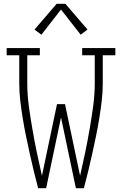

<svg xmlns="http://www.w3.org/2000/svg" viewBox="-20 -987 640 1007"><path d="M180 0Q168 -45 157 -90.5Q146 -136 136 -181.5Q126 -227 116.5 -273Q107 -319 99.5 -365Q92 -411 86.5 -457.5Q81 -504 81 -551V-697H15V-735H189V-697H123V-551Q123 -490 131.5 -428.5Q140 -367 150.5 -306.5Q161 -246 173.5 -186Q186 -126 200 -65L279 -441H321L400 -65Q414 -126 426.5 -186Q439 -246 449.5 -306.5Q460 -367 468.5 -428.5Q477 -490 477 -551V-697H411V-735H585V-697H519V-551Q519 -504 513.5 -457.5Q508 -411 500.5 -365Q493 -319 483.5 -273Q474 -227 464 -181.5Q454 -136 443 -90.5Q432 -45 420 0H378L300 -371L222 0ZM197 -805 161 -832 277 -967H323L439 -832L403 -805L300 -937Z"/></svg>

Font: Iosevka Curly Slab XLtEx
Style: Regular
Weight: 200
Width: 7
Monospace: yes
Designer: Belleve Invis
Foundry: Belleve Invis
Version: Version 11.1.0; ttfautohint (v1.8.3)